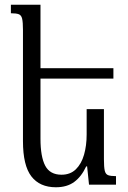

<svg xmlns="http://www.w3.org/2000/svg" viewBox="-20 -780 542 811"><path d="M419 -319V-107Q419 -74 422.5 -59Q426 -44 437 -40Q448 -36 470 -36V0H356L348 -77H344Q324 -34 293.5 -11.5Q263 11 216 11Q148 11 112.5 -35Q77 -81 77 -184V-654Q77 -686 73.5 -701Q70 -716 59 -720Q48 -724 26 -724V-760H151V-492H459V-448H151V-194Q151 -118 171 -80Q191 -42 240 -42Q277 -42 300.5 -65Q324 -88 335 -126.5Q346 -165 346 -212V-319Z"/></svg>

Font: Noto Serif Armenian Condensed
Style: Regular
Weight: 400
Width: 3
Designer: Monotype Design Team
Foundry: Monotype Imaging Inc.
Version: Version 2.008; ttfautohint (v1.8.4.7-5d5b)